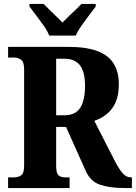

<svg xmlns="http://www.w3.org/2000/svg" viewBox="-20 -951 687 971"><path d="M21 0V-54H53Q71 -54 86.5 -64Q102 -74 102 -113V-600Q102 -639 85.5 -649.5Q69 -660 53 -660H21V-714H324Q418 -714 474.5 -692Q531 -670 556 -627.5Q581 -585 581 -526Q581 -469 564 -432Q547 -395 518.5 -373Q490 -351 457 -340L560 -138Q583 -94 601 -74Q619 -54 642 -54H647V0H611Q535 0 485.5 -17Q436 -34 412 -90L314 -309H264V-113Q264 -74 276.5 -64Q289 -54 309 -54H332V0ZM305 -368Q361 -368 385.5 -405.5Q410 -443 410 -516Q410 -588 384 -621Q358 -654 305 -654H264V-368ZM229 -771Q220 -794 201.5 -820.5Q183 -847 163 -873Q143 -899 129 -918V-931H201Q212 -919 229 -902.5Q246 -886 264.5 -868.5Q283 -851 296 -837Q309 -851 327.5 -868.5Q346 -886 363.5 -902.5Q381 -919 392 -931H464V-918Q450 -899 430 -873Q410 -847 391.5 -820.5Q373 -794 363 -771Z"/></svg>

Font: Noto Serif Thai Condensed ExtraBold
Style: Regular
Weight: 800
Width: 3
Designer: Monotype Design Team
Foundry: Monotype Imaging Inc.
Version: Version 2.002; ttfautohint (v1.8.4.7-5d5b)